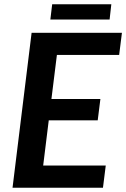

<svg xmlns="http://www.w3.org/2000/svg" viewBox="-20 -876 589 896"><path d="M245.5 -619.5 220 -414H448.5L436 -314.5H207.5L181.5 -103.5H473.5L460.5 0H38.5L127.5 -723H549L536 -619.5ZM223.5 -856H499.5L491.5 -785H215Z"/></svg>

Font: Lato 2
Style: Bold Italic
Weight: 700
Italic angle: -7°
Designer: Lukasz Dziedzic with Adam Twardoch and Botio Nikoltchev
Foundry: tyPoland Lukasz Dziedzic
Version: Version 2.015; 2015-08-06; http://www.latofonts.com/